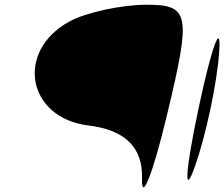

<svg xmlns="http://www.w3.org/2000/svg" viewBox="-20 -867 947 811"><path d="M818 -406C762 -141 756 -31 803 -163C850 -295 897 -517 906 -649C915 -781 874 -671 818 -406ZM271 -775C43 -648 96 -368 354 -337C509 -318 583 -244 580 -115C576 -8 625 -128 686 -384C788 -808 781 -847 599 -847C493 -847 340 -814 271 -775Z"/></svg>

Font: Venom Sans
Style: Obl
Weight: 400
Version: Version 1.001